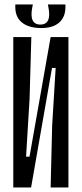

<svg xmlns="http://www.w3.org/2000/svg" viewBox="-20 -831 362 851"><path d="M270 -811.1H192.2L194.4 -800Q210 -722.2 158.9 -722.2Q107.8 -722.2 123.3 -800L125.6 -811.1H47.8V-800Q47.8 -755.6 76.7 -731.7Q105.6 -707.8 158.9 -706.7Q212.2 -705.6 241.1 -730Q270 -754.4 270 -800ZM86.7 0 204.4 -666.7H234.4L117.8 0ZM207.8 -530 216.7 -666.7H283.3V0H204.4L211.1 -273.3L226.7 -530ZM114.4 -136.7 105.6 0H38.9V-666.7H118.9L111.1 -393.3L95.6 -136.7Z"/></svg>

Font: Le Murmure
Style: Regular
Weight: 600
Width: 2
Designer: Jeremy Landes, Alexander Slobzheninov (Cyrillic)
Foundry: Velvetyne Type Foundry
Version: Version 1.0